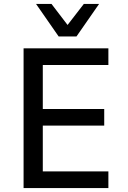

<svg xmlns="http://www.w3.org/2000/svg" viewBox="-20 -949 645 969"><path d="M99 0V-705H527V-621H196V-399H506V-315H196V-84H527V0ZM276 -765 162 -929H240L321 -823L403 -929H480L366 -765Z"/></svg>

Font: Nunito Sans 7pt SemiCondensed Medium
Style: Regular
Weight: 500
Width: 4
Designer: Vernon Adams
Foundry: Vernon Adams
Version: Version 3.101;gftools[0.9.27]